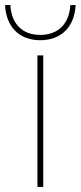

<svg xmlns="http://www.w3.org/2000/svg" viewBox="-85 -739 319 759"><path d="M63 0H86V-520H63ZM-65 -719C-61 -635 -11 -580 74 -580C159 -580 210 -635 214 -719H193C189 -645 145 -601 74 -601C3 -601 -40 -645 -44 -719Z"/></svg>

Font: Aspekta 50
Style: Regular
Weight: 50
Designer: Ivo Dolenc
Version: Version 2.000